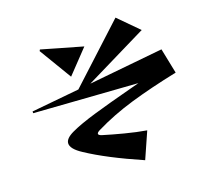

<svg xmlns="http://www.w3.org/2000/svg" viewBox="-120 -945 1240 1146"><g transform="rotate(-15 500.0 -372.0)"><path d="M291 -82Q221 -119 221 -155Q221 -185 271 -214Q326 -246 423 -284Q520 -322 669 -375L719 -393L66 -382L65 -393L363 -449L688 -806L820 -694L441 -464L904 -552L950 -396Q783 -346 657 -296.5Q531 -247 426 -183Q407 -172 407 -163Q407 -154 430 -149Q486 -137 560 -124.5Q634 -112 697 -107L639 62Q419 -12 291 -82ZM203 -739 464 -688 341 -534 199 -730Z"/></g></svg>

Font: Tiejili SC
Style: Regular
Weight: 400
Designer: Buernia
Foundry: Ershou Xiaoxi Press
Version: Version 1.100